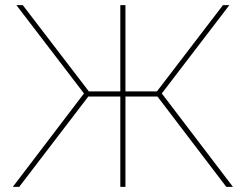

<svg xmlns="http://www.w3.org/2000/svg" viewBox="-20 -730 960 750"><path d="M30 0 308 -365 44 -710H69L327 -373H450V-710H470V-373H593L851 -710H876L612 -365L890 0H864L595 -353H470V0H450V-353H325L55 0Z"/></svg>

Font: Raleway Thin
Style: Regular
Weight: 100
Designer: Matt McInerney, Pablo Impallari, Rodrigo Fuenzalida
Foundry: Matt McInerney, Pablo Impallari, Rodrigo Fuenzalida
Version: Version 4.026